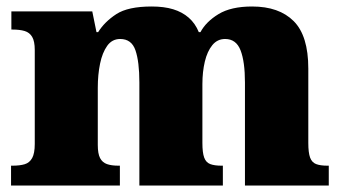

<svg xmlns="http://www.w3.org/2000/svg" viewBox="-20 -571 1056 591"><path d="M14 0V-61H18Q41 -61 56 -65.5Q71 -70 79 -84.5Q87 -99 87 -128V-417Q87 -444 79 -457.5Q71 -471 56 -475.5Q41 -480 19 -480H15V-536H264L277 -472H282Q302 -504 338 -527.5Q374 -551 447 -551Q485 -551 513 -542.5Q541 -534 561 -516.5Q581 -499 592 -472H597Q614 -504 652.5 -527.5Q691 -551 756 -551Q839 -551 884 -506Q929 -461 929 -360V-131Q929 -101 934.5 -86Q940 -71 953 -66Q966 -61 988 -61H992V0H734V-317Q734 -381 720.5 -416Q707 -451 673 -451Q649 -451 633.5 -432Q618 -413 610.5 -381.5Q603 -350 603 -312V-131Q603 -101 608.5 -86Q614 -71 627 -66Q640 -61 662 -61H666V0H409V-317Q409 -381 397 -416Q385 -451 350 -451Q325 -451 310 -430Q295 -409 288 -375Q281 -341 281 -301V-125Q281 -98 288 -84.5Q295 -71 309 -66Q323 -61 345 -61H349V0Z"/></svg>

Font: Noto Serif Khmer Black
Style: Regular
Weight: 900
Version: Version 2.003